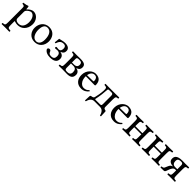

<svg xmlns="http://www.w3.org/2000/svg" viewBox="468 -2147 4086 4086"><g transform="rotate(45 2511.5 -104.0)"><path d="M175 -331C201 -363 246.8 -393 276 -393C340 -393 395 -321 395 -208C395 -126 366 -24 254 -24C236 -24 201 -29 183 -45.1C162.9 -63.1 159 -68.9 159 -105V-287C159 -308 163.4 -316.7 175 -331ZM156 -368C154.5 -398 152.7 -423.7 148 -434C145.9 -438.6 144 -442 136 -442C108 -431 82 -422 13 -413C11 -407 13 -391 15 -385C69 -380 80 -375 80 -317V110C80 193 69 198 8 201C2 207 2 228 8 234C43 233 80 232 120 232C160 232 208 233 241 234C247 228 247 207 241 201C170 197 159 193 159 110V2C159 -11 162.8 -9.7 173 -5.5C197.5 4.4 228.4 10 260 10C316 10 366 -7 407 -46C454 -92 481 -154 481 -235C481 -341 406 -439 304 -439C257.5 -439 206.5 -408.5 167 -364C161.4 -357.7 156.5 -358.4 156 -368Z M560 -205C560 -103 628 10 770 10C834.4 10 882.8 -12.7 916.9 -46C961.7 -89.8 982 -152.7 982 -214C982 -318 925 -439 772 -439C706.2 -439 651.9 -412 615.3 -369C579 -326.4 560 -268.2 560 -205ZM757 -404C843 -404 896 -326 896 -182C896 -56 831 -25 784 -25C680 -25 646 -151 646 -228C646 -315 667 -404 757 -404Z M1066 -83C1066 -61 1079 -45 1100 -29C1125 -11 1158 10 1237 10C1337 10 1415 -20 1415 -119C1415 -179 1384.5 -219 1314 -231V-234C1374.5 -257 1391 -285 1391 -337C1391 -395 1351 -439 1250 -439C1196.5 -439 1150 -420 1096 -411L1083 -292C1091.1 -288.4 1100.6 -286.5 1110 -288C1129 -346 1154 -404 1238 -404C1293 -404 1311 -371 1311 -331C1311 -289.5 1304 -242 1240 -242C1221 -242 1204 -248 1185 -248C1176 -248 1166 -242 1166 -226C1166 -210 1177 -205 1186 -205C1205 -205 1216 -211 1241 -211C1315 -211 1329 -160 1329 -116C1329 -57 1306.5 -25 1236 -25C1179 -25 1168.5 -46 1152 -82C1143.6 -100.4 1133 -114 1107 -114C1089 -114 1066 -99 1066 -83Z M1645 -246V-362C1645 -392 1668 -398 1716 -398C1768 -398 1799 -383.5 1799 -324C1799 -284 1773 -246 1711 -246ZM1645 -217H1721C1782 -217 1808 -176.5 1808 -117C1808 -50 1770 -31 1716 -31C1664 -31 1645 -40 1645 -86ZM1605 -429C1562 -429 1527 -430 1494 -431C1488 -425 1488 -404 1494 -398C1555 -394 1566 -390 1566 -307V-122C1566 -39 1555 -36 1494 -31C1488 -25 1488 -4 1494 2C1527 1 1562 0 1606 0C1643 0 1676 2 1743 2C1829 2 1894 -22 1894 -121C1894 -177 1859 -215.5 1798 -227V-230C1844 -238.5 1879 -271 1879 -331C1879 -401 1836 -431 1715 -431C1674 -431 1647.9 -429 1605 -429Z M2062 -282C2081 -395 2151 -404 2175 -404C2213 -404 2258 -383 2258 -299C2258 -290 2254 -285.2 2243 -285ZM2324 -93C2287 -55 2258 -39 2200 -39C2164 -39 2122 -60 2091 -111C2071 -144 2059 -190 2059 -248L2325 -246C2337 -246 2344 -252 2344 -263C2344 -347 2314 -437 2175 -437C2088 -437 1975 -354 1975 -202C1975 -146 1989 -92 2022 -54C2056 -14 2103 10 2175 10C2251 10 2305 -25 2345 -77C2342 -87 2336 -92 2324 -93Z M2546 -51C2546 -68 2573 -134.3 2588 -363C2589 -378.3 2595.7 -391 2623 -391H2692C2732 -391 2737 -363 2737 -329V-88C2737 -55 2735 -39 2695 -39H2566C2555 -39 2546 -40 2546 -51ZM2574 -429C2541 -429 2502 -430 2472 -431C2466 -425 2466 -404 2472 -398C2533 -393 2550.9 -388.9 2547 -306C2542.7 -213.7 2526.6 -140.4 2510 -70C2504 -43 2475 -34 2447 -31C2432 -29 2418 -23 2417 -5L2411 128C2418.4 131.4 2426.2 132.2 2438 129C2447 92 2474 0 2564 0H2737C2826 0 2855 90 2864 130C2872.7 132.3 2882.4 132.2 2892 128L2886 -6C2886 -20 2878 -28 2859 -31C2841 -34 2816 -41 2816 -78V-307C2816 -389 2829 -394 2884 -398C2890 -404 2890 -425 2884 -431C2854 -430 2816 -429 2776 -429Z M3047 -282C3066 -395 3136 -404 3160 -404C3198 -404 3243 -383 3243 -299C3243 -290 3239 -285.2 3228 -285ZM3309 -93C3272 -55 3243 -39 3185 -39C3149 -39 3107 -60 3076 -111C3056 -144 3044 -190 3044 -248L3310 -246C3322 -246 3329 -252 3329 -263C3329 -347 3299 -437 3160 -437C3073 -437 2960 -354 2960 -202C2960 -146 2974 -92 3007 -54C3041 -14 3088 10 3160 10C3236 10 3290 -25 3330 -77C3327 -87 3321 -92 3309 -93Z M3849 -307C3849 -390 3860 -393 3921 -398C3927 -404 3927 -425 3921 -431C3886 -429 3842 -429 3809 -429C3781 -429 3741 -430 3702 -431C3696 -425 3696 -404 3702 -398C3763 -394 3770 -390 3770 -307V-242H3556V-307C3556 -390 3563 -393 3624 -398C3630 -404 3630 -425 3624 -431C3586 -430 3547.8 -429 3516 -429C3486.4 -429 3445 -430 3405 -431C3399 -425 3399 -404 3405 -398C3466 -394 3477 -390 3477 -307V-122C3477 -39 3466 -36 3405 -31C3399 -25 3399 -4 3405 2C3445 1 3485.2 0 3517 0C3548.8 0 3588 1 3624 2C3630 -4 3630 -25 3624 -31C3563 -35 3556 -39 3556 -122V-209H3770V-122C3770 -39 3763 -36 3702 -31C3696 -25 3696 -4 3702 2C3738 1 3775.2 0 3810 0C3840.3 0 3882 1 3921 2C3927 -4 3927 -25 3921 -31C3860 -35 3849 -39 3849 -122Z M4435 -307C4435 -390 4446 -393 4507 -398C4513 -404 4513 -425 4507 -431C4472 -429 4428 -429 4395 -429C4367 -429 4327 -430 4288 -431C4282 -425 4282 -404 4288 -398C4349 -394 4356 -390 4356 -307V-242H4142V-307C4142 -390 4149 -393 4210 -398C4216 -404 4216 -425 4210 -431C4172 -430 4133.8 -429 4102 -429C4072.4 -429 4031 -430 3991 -431C3985 -425 3985 -404 3991 -398C4052 -394 4063 -390 4063 -307V-122C4063 -39 4052 -36 3991 -31C3985 -25 3985 -4 3991 2C4031 1 4071.2 0 4103 0C4134.8 0 4174 1 4210 2C4216 -4 4216 -25 4210 -31C4149 -35 4142 -39 4142 -122V-209H4356V-122C4356 -39 4349 -36 4288 -31C4282 -25 4282 -4 4288 2C4324 1 4361.2 0 4396 0C4426.3 0 4468 1 4507 2C4513 -4 4513 -25 4507 -31C4446 -35 4435 -39 4435 -122Z M4684 -321C4684 -368 4699 -398 4780 -398C4821 -398 4837 -380.3 4837 -342V-225H4767C4707 -225 4684 -271 4684 -321ZM4656 0C4683.7 -0.8 4693.5 -26.6 4705.5 -63C4731.5 -141.5 4760.6 -191 4811 -191H4837V-122C4837 -39 4826 -36 4765 -31C4759 -25 4759 -4 4765 2C4798 1 4833.3 0 4877 0C4920.3 0 4956 1 4988 2C4994 -4 4994 -25 4988 -31C4927 -35 4916 -39 4916 -122V-307C4916 -390 4927 -393 4988 -398C4994 -404 4994 -425 4988 -431C4954 -430 4919.7 -429 4876 -429C4841.7 -429 4812.7 -431 4788 -431C4613 -431 4598 -359 4598 -305C4598 -240.3 4647.6 -206.6 4722.3 -204.4C4725.2 -204.2 4725.3 -200.5 4723.7 -199.8C4685.7 -189 4669.2 -167.5 4652 -131C4641 -107.7 4631.8 -85.8 4627 -73C4614.3 -39 4597 -33 4558 -31C4552 -25 4552 -4 4558 2C4578 1 4656 0 4656 0Z"/></g></svg>

Font: Libertinus Math
Style: Regular
Weight: 400
Designer: Philipp H. Poll
Foundry: Khaled Hosny
Version: Version 6.2